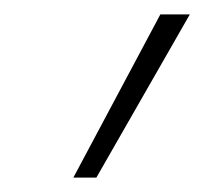

<svg xmlns="http://www.w3.org/2000/svg" viewBox="-20 -686 284 267"><path d="M82 -439 203 -666H244L114 -439Z"/></svg>

Font: Ysabeau Infant ExtraLight
Style: Italic
Weight: 250
Italic angle: -12°
Designer: Christian Thalmann (Catharsis Fonts)
Version: Version 2.001;gftools[0.9.30]; featfreeze: ss01,ss02,lnum